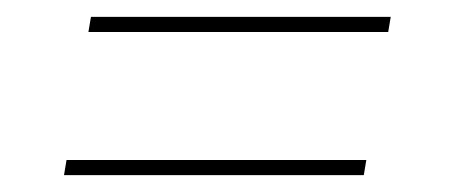

<svg xmlns="http://www.w3.org/2000/svg" viewBox="-20 -454 540 228"><path d="M441 -416H85L88 -434H444ZM412 -246H56L59 -264H415Z"/></svg>

Font: Iosevka Term Curly Th Obl
Style: Regular
Weight: 100
Italic angle: -9°
Designer: Belleve Invis
Foundry: Belleve Invis
Version: Version 32.3.0